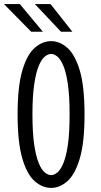

<svg xmlns="http://www.w3.org/2000/svg" viewBox="-24 -907 494 938"><path d="M226 11Q183 11 145.5 -21.8Q108 -54.5 85 -132.8Q62 -211 62 -348Q62 -484.5 85 -562.5Q108 -640.5 145.5 -673.2Q183 -706 226 -706Q268 -706 305.2 -673.2Q342.5 -640.5 365.8 -562.5Q389 -484.5 389 -348Q389 -211 365.8 -132.8Q342.5 -54.5 305.2 -21.8Q268 11 226 11ZM226 -51.5Q241 -51.5 256.8 -64.8Q272.5 -78 286 -110.8Q299.5 -143.5 307.8 -201.2Q316 -259 316 -348Q316 -436.5 307.8 -494.2Q299.5 -552 286 -584.5Q272.5 -617 256.8 -630.2Q241 -643.5 226 -643.5Q210.5 -643.5 194.5 -630.2Q178.5 -617 165 -584.5Q151.5 -552 143 -494.2Q134.5 -436.5 134.5 -348Q134.5 -259 143 -201.2Q151.5 -143.5 165 -110.8Q178.5 -78 194.5 -64.8Q210.5 -51.5 226 -51.5ZM274 -752 146.5 -887H223L329.5 -752ZM128.5 -752 -4.5 -887H73L185.5 -752Z"/></svg>

Font: Trispace Condensed Light
Style: Regular
Weight: 300
Width: 3
Designer: Tyler Finck
Foundry: Etcetera Type Company
Version: Version 1.210; ttfautohint (v1.8.3)